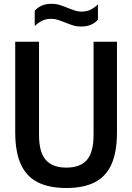

<svg xmlns="http://www.w3.org/2000/svg" viewBox="-20 -954 677 984"><path d="M320 9.5Q231 9.5 172.8 -20.2Q114.5 -50 86.2 -113.2Q58 -176.5 58 -276.5V-740H180V-262.5Q180 -174 214.5 -134.5Q249 -95 320 -95Q391.5 -95 425.5 -134.5Q459.5 -174 459.5 -262.5V-740H579.5V-276.5Q579.5 -176.5 551.8 -113.2Q524 -50 466.5 -20.2Q409 9.5 320 9.5ZM395.5 -818Q372 -818 351.5 -824.8Q331 -831.5 312 -839.5Q295 -846.5 278 -852Q261 -857.5 243.5 -857.5Q216.5 -857.5 197 -848.2Q177.5 -839 158 -820.5V-899.5Q174.5 -917 195.2 -925.8Q216 -934.5 244.5 -934.5Q268 -934.5 288.5 -927.8Q309 -921 328 -913Q345 -906.5 362 -900.5Q379 -894.5 396.5 -894.5Q423.5 -894.5 443.2 -904Q463 -913.5 482 -931.5V-853Q466 -835.5 445.2 -826.8Q424.5 -818 395.5 -818Z"/></svg>

Font: Encode Sans SC Condensed SemiBold
Style: Regular
Weight: 600
Width: 3
Designer: Multiple Designers
Foundry: Impallari Type
Version: Version 3.002